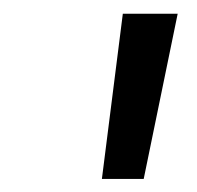

<svg xmlns="http://www.w3.org/2000/svg" viewBox="-20 -748 294 287"><path d="M132.3 -480.5 163.6 -727.5H245.6L194.8 -480.5Z"/></svg>

Font: Inter Display
Style: Italic
Weight: 400
Italic angle: -9.39999°
Designer: Rasmus Andersson
Foundry: rsms
Version: Version 4.000;git-a52131595